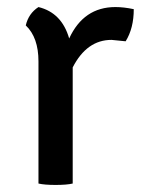

<svg xmlns="http://www.w3.org/2000/svg" viewBox="-20 -520 405 544"><path d="M53 -448Q61 -482 89 -500Q155 -484 176 -411Q217 -500 307 -500Q331 -500 359 -494Q359 -440 336 -403Q330 -404 296 -407Q226 -407 186 -329V0Q169 4 137.5 4Q106 4 89 0V-346Q89 -414 53 -448Z"/></svg>

Font: Signika Negative
Style: Regular
Weight: 400
Designer: Anna Giedrys
Foundry: Anna Giedrys
Version: Version 1.001